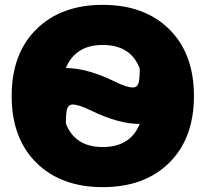

<svg xmlns="http://www.w3.org/2000/svg" viewBox="-20 -760 846 790"><path d="M129.5 -639.5Q231 -740 403 -740Q575 -740 676.5 -639.5Q778 -539 778 -365Q778 -191 676.5 -90.5Q575 10 403 10Q231 10 129.5 -90.5Q28 -191 28 -365Q28 -539 129.5 -639.5ZM251 -252Q288 -155 403 -155Q516 -155 555 -250Q468 -250 355 -305Q304 -330 279 -330Q263 -330 257 -314.5Q251 -299 251 -252ZM251 -480Q338 -480 451 -425Q502 -400 527 -400Q543 -400 549 -415.5Q555 -431 555 -478Q518 -575 403 -575Q290 -575 251 -480Z"/></svg>

Font: M PLUS 1p Black
Style: Regular
Weight: 900
Version: Version 1.061